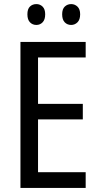

<svg xmlns="http://www.w3.org/2000/svg" viewBox="-20 -919 488 939"><path d="M399 0H80V-714H399V-638H166V-411H385V-335H166V-77H399ZM114 -849Q114 -875 126.5 -887Q139 -899 158 -899Q176 -899 188.5 -886.5Q201 -874 201 -849Q201 -823 188.5 -810Q176 -797 158 -797Q139 -797 126.5 -810Q114 -823 114 -849ZM284 -849Q284 -875 297 -887Q310 -899 328 -899Q346 -899 359 -886.5Q372 -874 372 -849Q372 -823 359 -810Q346 -797 328 -797Q309 -797 296.5 -810Q284 -823 284 -849Z"/></svg>

Font: Noto Sans Thai Condensed
Style: Regular
Weight: 400
Width: 3
Designer: Monotype Design Team
Foundry: Monotype Imaging Inc.
Version: Version 2.002